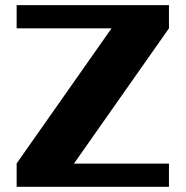

<svg xmlns="http://www.w3.org/2000/svg" viewBox="-20 -723 718 743"><path d="M633.8 0H44.4V-89.8H43.9L411.6 -613.3H44.4V-703.1H633.8V-613.3L266.1 -89.8H633.8Z"/></svg>

Font: Aclonica
Style: Regular
Weight: 400
Designer: Astigmatic (AOETI)
Foundry: Astigmatic (AOETI)
Version: Version 1.000